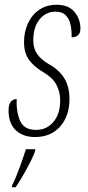

<svg xmlns="http://www.w3.org/2000/svg" viewBox="-20 -566 371 807"><path d="M127 10Q77 10 46.5 -18.5Q16 -47 16 -101Q16 -130 27 -140Q38 -150 50 -150Q48 -94 65 -57Q82 -20 132 -20Q176 -20 204.5 -53.5Q233 -87 233 -144Q233 -179 217.5 -209Q202 -239 163 -262Q125 -284 103 -313Q81 -342 81 -389Q81 -432 97.5 -468Q114 -504 145 -525Q176 -546 218 -546Q268 -546 293 -516Q318 -486 318 -446Q318 -426 307.5 -417.5Q297 -409 281 -409Q282 -435 277 -460Q272 -485 257 -501Q242 -517 213 -517Q172 -517 145.5 -483.5Q119 -450 120 -394Q120 -362 136.5 -338.5Q153 -315 186 -296Q228 -273 250 -237.5Q272 -202 272 -150Q272 -79 233 -34.5Q194 10 127 10ZM31 213Q47 181 62.5 138Q78 95 89 61H128V66Q124 82 109 112Q94 142 76 172.5Q58 203 46 221H30Z"/></svg>

Font: Noto Serif ExtraCondensed ExtraLight
Style: Italic
Weight: 200
Width: 2
Italic angle: -12°
Designer: Monotype Design Team
Foundry: Monotype Imaging Inc.
Version: Version 2.014; ttfautohint (v1.8.4.7-5d5b)